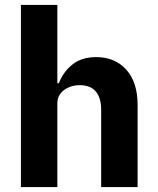

<svg xmlns="http://www.w3.org/2000/svg" viewBox="-20 -760 640 780"><path d="M65 -740H213V-422H219Q238 -470 275.5 -499Q313 -528 371 -528Q447 -528 493 -477Q539 -426 539 -334V0H391V-314Q391 -363 369 -388.5Q347 -414 304 -414Q267 -414 240 -394Q213 -374 213 -339V0H65Z"/></svg>

Font: iA Writer Duo S
Style: Bold
Weight: 700
Designer: Mike Abbink, Paul van der Laan, Pieter van Rosmalen, Oliver Reichenstein
Foundry: Bold Monday and Information Architects Inc.
Version: Version 2.000